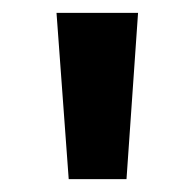

<svg xmlns="http://www.w3.org/2000/svg" viewBox="-20 -793 303 299"><path d="M87 -514 68 -773H195L177 -514Z"/></svg>

Font: Noto Sans Telugu ExtraCondensed
Style: Bold
Weight: 700
Width: 2
Designer: Jelle Bosma - Monotype Design Team
Foundry: Monotype Imaging Inc.
Version: Version 2.005; ttfautohint (v1.8.4.7-5d5b)